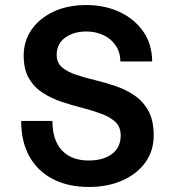

<svg xmlns="http://www.w3.org/2000/svg" viewBox="-20 -730 690 762"><path d="M333 12Q250 12 189.5 -19.5Q129 -51 96.5 -109.5Q64 -168 64 -250H188Q188 -174 225.5 -133.5Q263 -93 332 -93Q390 -93 424.5 -119Q459 -145 459 -192Q459 -226 438.5 -245.5Q418 -265 383.5 -278Q349 -291 308 -301.5Q267 -312 226 -325.5Q185 -339 150.5 -361Q116 -383 95 -418.5Q74 -454 74 -509Q74 -567 105 -612Q136 -657 192 -683.5Q248 -710 323 -710Q395 -710 453.5 -683Q512 -656 547.5 -606.5Q583 -557 584 -486H458Q457 -524 438.5 -550.5Q420 -577 389.5 -591Q359 -605 323 -605Q272 -605 238.5 -580.5Q205 -556 205 -512Q205 -481 226 -463Q247 -445 281.5 -433.5Q316 -422 357 -412Q398 -402 438.5 -388.5Q479 -375 513.5 -351.5Q548 -328 569 -290Q590 -252 590 -193Q590 -131 556.5 -85Q523 -39 465 -13.5Q407 12 333 12Z"/></svg>

Font: Azeret Mono Thin Medium
Style: Regular
Weight: 500
Version: Version 1.002